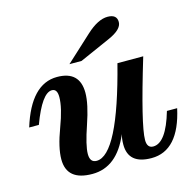

<svg xmlns="http://www.w3.org/2000/svg" viewBox="-107 -834 969 955"><g transform="rotate(-15 377.5 -356.0)"><path d="M253.9 11.7Q122.6 11.7 122.6 -98.1Q122.6 -158.2 158 -252.2Q193.4 -346.2 193.4 -400.9Q193.4 -442.9 166 -442.9Q114.7 -442.9 59.1 -293H9.3Q73.2 -500 207.5 -500Q324.2 -500 324.2 -387.7Q324.2 -329.6 290.5 -231.4Q256.8 -133.3 256.8 -89.8Q256.8 -45.9 291 -45.9Q402.8 -45.9 516.1 -488.3H648.9Q549.8 -160.2 549.8 -83.5Q549.8 -42 581.5 -42Q647.9 -42 692.4 -195.3H745.1Q699.7 11.7 558.6 11.7Q439.5 11.7 439.5 -89.4Q439.5 -118.7 445.8 -142.1Q381.8 11.7 253.9 11.7ZM346.7 -545.4H284.2L418 -668.5Q478.5 -724.1 527.8 -724.1Q575.7 -724.1 575.7 -684.6Q575.7 -646.5 504.4 -615.2Z"/></g></svg>

Font: Munson
Style: Bold Italic
Weight: 700
Italic angle: -12°
Designer: Paul James MIller
Foundry: High-Logic / Made with FontCreator
Version: Version 2.10;May 5, 2019;FontCreator 11.5.0.2430 64-bit